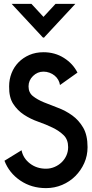

<svg xmlns="http://www.w3.org/2000/svg" viewBox="-20 -969 473 989"><path d="M210 -779Q209 -775 202 -775L198 -779L40 -949H142L204 -882L266 -949H368ZM431 -211Q431 -167 414 -129Q397 -91 368 -62Q339 -33 300 -16.5Q261 0 217 0Q142 0 84.5 -39Q27 -78 3 -141L91 -195Q99 -154 134 -127Q169 -100 217 -100Q240 -100 261 -109Q282 -118 297.5 -133Q313 -148 322 -168Q331 -188 331 -211Q331 -250 308 -272.5Q285 -295 251 -311.5Q217 -328 177 -342Q137 -356 103.5 -378Q70 -400 48 -434Q26 -468 27 -524Q27 -560 39.5 -592Q52 -624 75.5 -648Q99 -672 131.5 -686Q164 -700 204 -700Q263 -700 309.5 -670.5Q356 -641 379 -595L289 -531Q287 -545 280 -557.5Q273 -570 261.5 -579.5Q250 -589 235 -594.5Q220 -600 204 -600Q173 -600 150 -577.5Q127 -555 127 -524Q127 -492 149.5 -474Q172 -456 206 -442Q240 -428 279 -413.5Q318 -399 352 -374.5Q386 -350 408.5 -311.5Q431 -273 431 -211Z"/></svg>

Font: Railway
Style: Regular
Weight: 400
Version: 1.000